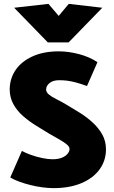

<svg xmlns="http://www.w3.org/2000/svg" viewBox="-20 -958 587 991"><path d="M33 -42Q53 -30 80.5 -20Q108 -10 138.5 -2.5Q169 5 199.5 9Q230 13 256 13Q340 13 401 -13Q462 -39 494.5 -84.5Q527 -130 527 -187Q527 -229 508.5 -262.5Q490 -296 460 -324Q430 -352 393.5 -375Q357 -398 321 -419Q294 -435 270.5 -446.5Q247 -458 232.5 -470Q218 -482 218 -496Q218 -515 236 -529.5Q254 -544 285 -544Q308 -544 327 -541.5Q346 -539 369.5 -533Q393 -527 429 -514L483 -637Q443 -664 388.5 -678.5Q334 -693 283 -693Q206 -693 149 -667.5Q92 -642 61.5 -598Q31 -554 30 -498Q30 -455 49 -420.5Q68 -386 99 -359Q130 -332 165.5 -310Q201 -288 234 -268Q260 -253 284 -239.5Q308 -226 323.5 -213.5Q339 -201 339 -189Q339 -177 329 -164.5Q319 -152 299.5 -144Q280 -136 251 -136Q227 -136 196.5 -142.5Q166 -149 138.5 -159Q111 -169 93 -179ZM283 -876 230 -938 53 -918 227 -739H334L508 -918L335 -938Z"/></svg>

Font: Catamaran Black
Style: Regular
Weight: 900
Designer: Pria Ravichandran
Version: Version 2.000